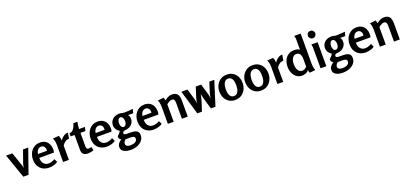

<svg xmlns="http://www.w3.org/2000/svg" viewBox="44 -2139 7950 3740"><g transform="rotate(-20 4019.0 -269.0)"><path d="M127 -497 218 -235Q226 -214 230.5 -193.5Q235 -173 239 -151Q243 -172 246 -193.5Q249 -215 256 -235L349 -497H457L281 4H173L-2 -497Z M702 -511Q771 -511 815.5 -481Q860 -451 881.5 -403.5Q903 -356 903 -302Q903 -286 901 -268.5Q899 -251 894 -234H590Q590 -154 628 -111.5Q666 -69 727 -69Q756 -69 789.5 -79Q823 -89 859 -110L891 -42Q857 -15 805.5 -2Q754 11 713 11Q635 11 579 -21Q523 -53 493 -110.5Q463 -168 463 -245Q463 -298 479 -345.5Q495 -393 526 -430.5Q557 -468 601.5 -489.5Q646 -511 702 -511ZM697 -429Q664 -429 641.5 -411Q619 -393 607 -366Q595 -339 593 -313H778Q783 -342 775 -368.5Q767 -395 747 -412Q727 -429 697 -429Z M1094 -507Q1116 -457 1118 -402Q1143 -444 1188 -475.5Q1233 -507 1283 -507L1263 -388Q1219 -388 1184.5 -365.5Q1150 -343 1119 -296V0H999V-363Q999 -382 996 -407.5Q993 -433 986 -457Q979 -481 967 -497Z M1529 -642Q1522 -607 1517 -570Q1512 -533 1511 -497H1632L1613 -418H1511V-143Q1511 -132 1513 -116Q1515 -100 1524 -88Q1533 -76 1553 -76Q1570 -76 1586 -79Q1602 -82 1618 -86L1632 -11Q1606 -3 1573.5 3.5Q1541 10 1514 10Q1450 10 1419.5 -20Q1389 -50 1389 -116V-418H1307V-484Q1348 -485 1375.5 -510Q1403 -535 1420 -571.5Q1437 -608 1444 -642Z M1897 -511Q1966 -511 2010.5 -481Q2055 -451 2076.5 -403.5Q2098 -356 2098 -302Q2098 -286 2096 -268.5Q2094 -251 2089 -234H1785Q1785 -154 1823 -111.5Q1861 -69 1922 -69Q1951 -69 1984.5 -79Q2018 -89 2054 -110L2086 -42Q2052 -15 2000.5 -2Q1949 11 1908 11Q1830 11 1774 -21Q1718 -53 1688 -110.5Q1658 -168 1658 -245Q1658 -298 1674 -345.5Q1690 -393 1721 -430.5Q1752 -468 1796.5 -489.5Q1841 -511 1897 -511ZM1892 -429Q1859 -429 1836.5 -411Q1814 -393 1802 -366Q1790 -339 1788 -313H1973Q1978 -342 1970 -368.5Q1962 -395 1942 -412Q1922 -429 1892 -429Z M2344 -512Q2376 -512 2400 -504.5Q2424 -497 2451 -497Q2495 -497 2540.5 -500.5Q2586 -504 2629 -508L2607 -425H2522Q2517 -425 2510.5 -427Q2504 -429 2499 -430Q2515 -410 2523 -388.5Q2531 -367 2531 -341Q2531 -289 2504.5 -250Q2478 -211 2434 -189.5Q2390 -168 2339 -168Q2321 -168 2306.5 -155.5Q2292 -143 2292 -123Q2292 -109 2304.5 -102Q2317 -95 2336 -93Q2355 -91 2374 -91H2420Q2451 -91 2482.5 -88Q2514 -85 2540.5 -74Q2567 -63 2583 -40Q2599 -17 2599 23Q2599 77 2574 116Q2549 155 2509 180.5Q2469 206 2421 218Q2373 230 2326 230Q2296 230 2261.5 225Q2227 220 2196 206.5Q2165 193 2145.5 168.5Q2126 144 2126 105Q2126 61 2152.5 27Q2179 -7 2214 -23V-27Q2197 -32 2182.5 -52Q2168 -72 2168 -95Q2168 -105 2179 -115Q2190 -125 2207.5 -143Q2225 -161 2244 -193Q2203 -216 2179 -253.5Q2155 -291 2155 -340Q2155 -392 2181 -430.5Q2207 -469 2250.5 -490.5Q2294 -512 2344 -512ZM2343 -437Q2313 -437 2296.5 -407.5Q2280 -378 2280 -337Q2280 -296 2296.5 -267Q2313 -238 2343 -238Q2373 -238 2390 -267Q2407 -296 2407 -337Q2407 -378 2390 -407.5Q2373 -437 2343 -437ZM2297 0Q2277 11 2262.5 34.5Q2248 58 2248 82Q2248 105 2263.5 119Q2279 133 2300.5 138.5Q2322 144 2341 144Q2372 144 2405.5 136.5Q2439 129 2462 109Q2485 89 2485 50Q2485 26 2468.5 15.5Q2452 5 2429 2.5Q2406 0 2388 0Z M2868 -511Q2937 -511 2981.5 -481Q3026 -451 3047.5 -403.5Q3069 -356 3069 -302Q3069 -286 3067 -268.5Q3065 -251 3060 -234H2756Q2756 -154 2794 -111.5Q2832 -69 2893 -69Q2922 -69 2955.5 -79Q2989 -89 3025 -110L3057 -42Q3023 -15 2971.5 -2Q2920 11 2879 11Q2801 11 2745 -21Q2689 -53 2659 -110.5Q2629 -168 2629 -245Q2629 -298 2645 -345.5Q2661 -393 2692 -430.5Q2723 -468 2767.5 -489.5Q2812 -511 2868 -511ZM2863 -429Q2830 -429 2807.5 -411Q2785 -393 2773 -366Q2761 -339 2759 -313H2944Q2949 -342 2941 -368.5Q2933 -395 2913 -412Q2893 -429 2863 -429Z M3266 -508Q3273 -493 3277 -476.5Q3281 -460 3283 -444Q3313 -471 3353.5 -491Q3394 -511 3435 -511Q3493 -511 3525 -489Q3557 -467 3570 -427.5Q3583 -388 3583 -336V0H3462V-324Q3462 -347 3458.5 -368Q3455 -389 3441.5 -402.5Q3428 -416 3399 -416Q3384 -416 3362.5 -407Q3341 -398 3321.5 -385.5Q3302 -373 3291 -361V0H3171V-356Q3171 -374 3168.5 -400.5Q3166 -427 3159 -453Q3152 -479 3140 -493Z M3758 -497 3825 -272Q3833 -247 3835.5 -223Q3838 -199 3841 -173Q3845 -199 3847.5 -223Q3850 -247 3858 -272L3930 -497H4041L4108 -272Q4116 -247 4118 -223.5Q4120 -200 4124 -174Q4127 -200 4130 -223.5Q4133 -247 4140 -272L4211 -497H4314L4156 4H4063Q4047 -52 4029 -106.5Q4011 -161 3996 -216.5Q3981 -272 3971 -329Q3962 -272 3946 -216.5Q3930 -161 3911.5 -106.5Q3893 -52 3875 4H3780L3632 -497Z M4567 12Q4492 12 4438.5 -22.5Q4385 -57 4356.5 -115.5Q4328 -174 4328 -246Q4328 -318 4358 -378Q4388 -438 4443.5 -474Q4499 -510 4573 -510Q4649 -510 4702 -475.5Q4755 -441 4783.5 -382.5Q4812 -324 4812 -252Q4812 -180 4782 -120Q4752 -60 4697.5 -24Q4643 12 4567 12ZM4568 -68Q4603 -68 4625 -85.5Q4647 -103 4659 -130.5Q4671 -158 4675.5 -189.5Q4680 -221 4680 -248Q4680 -276 4676.5 -307.5Q4673 -339 4662 -366.5Q4651 -394 4629.5 -411Q4608 -428 4572 -428Q4538 -428 4516 -410Q4494 -392 4482 -364Q4470 -336 4465 -305Q4460 -274 4460 -248Q4460 -221 4464 -190Q4468 -159 4479 -131Q4490 -103 4511.5 -85.5Q4533 -68 4568 -68Z M5103 12Q5028 12 4974.5 -22.5Q4921 -57 4892.5 -115.5Q4864 -174 4864 -246Q4864 -318 4894 -378Q4924 -438 4979.5 -474Q5035 -510 5109 -510Q5185 -510 5238 -475.5Q5291 -441 5319.5 -382.5Q5348 -324 5348 -252Q5348 -180 5318 -120Q5288 -60 5233.5 -24Q5179 12 5103 12ZM5104 -68Q5139 -68 5161 -85.5Q5183 -103 5195 -130.5Q5207 -158 5211.5 -189.5Q5216 -221 5216 -248Q5216 -276 5212.5 -307.5Q5209 -339 5198 -366.5Q5187 -394 5165.5 -411Q5144 -428 5108 -428Q5074 -428 5052 -410Q5030 -392 5018 -364Q5006 -336 5001 -305Q4996 -274 4996 -248Q4996 -221 5000 -190Q5004 -159 5015 -131Q5026 -103 5047.5 -85.5Q5069 -68 5104 -68Z M5537 -507Q5559 -457 5561 -402Q5586 -444 5631 -475.5Q5676 -507 5726 -507L5706 -388Q5662 -388 5627.5 -365.5Q5593 -343 5562 -296V0H5442V-363Q5442 -382 5439 -407.5Q5436 -433 5429 -457Q5422 -481 5410 -497Z M5973 -509Q5999 -509 6031.5 -501.5Q6064 -494 6084 -477Q6083 -497 6083 -509Q6083 -521 6083 -538V-714L6068 -768H6203V-142Q6203 -123 6205.5 -97Q6208 -71 6213.5 -46Q6219 -21 6228 -3L6107 9Q6102 -5 6098.5 -20Q6095 -35 6092 -51Q6071 -20 6030.5 -4Q5990 12 5954 12Q5901 12 5861 -10Q5821 -32 5794.5 -68.5Q5768 -105 5754.5 -151Q5741 -197 5741 -245Q5741 -317 5767 -377Q5793 -437 5844.5 -473Q5896 -509 5973 -509ZM5984 -424Q5951 -424 5929.5 -407Q5908 -390 5895 -363Q5882 -336 5877 -306Q5872 -276 5872 -250Q5872 -223 5877.5 -193Q5883 -163 5896.5 -136.5Q5910 -110 5932.5 -93.5Q5955 -77 5988 -77Q6015 -77 6041.5 -92Q6068 -107 6083 -129V-292Q6083 -325 6074 -355.5Q6065 -386 6043.5 -405Q6022 -424 5984 -424Z M6473 -678Q6473 -647 6451 -624Q6429 -601 6397 -601Q6366 -601 6343 -624Q6320 -647 6320 -678Q6320 -710 6343 -732Q6366 -754 6398 -754Q6429 -754 6451 -732Q6473 -710 6473 -678ZM6456 -497V0H6336V-443L6325 -497Z M6740 -512Q6772 -512 6796 -504.5Q6820 -497 6847 -497Q6891 -497 6936.5 -500.5Q6982 -504 7025 -508L7003 -425H6918Q6913 -425 6906.5 -427Q6900 -429 6895 -430Q6911 -410 6919 -388.5Q6927 -367 6927 -341Q6927 -289 6900.5 -250Q6874 -211 6830 -189.5Q6786 -168 6735 -168Q6717 -168 6702.5 -155.5Q6688 -143 6688 -123Q6688 -109 6700.5 -102Q6713 -95 6732 -93Q6751 -91 6770 -91H6816Q6847 -91 6878.5 -88Q6910 -85 6936.5 -74Q6963 -63 6979 -40Q6995 -17 6995 23Q6995 77 6970 116Q6945 155 6905 180.5Q6865 206 6817 218Q6769 230 6722 230Q6692 230 6657.5 225Q6623 220 6592 206.5Q6561 193 6541.5 168.5Q6522 144 6522 105Q6522 61 6548.5 27Q6575 -7 6610 -23V-27Q6593 -32 6578.5 -52Q6564 -72 6564 -95Q6564 -105 6575 -115Q6586 -125 6603.5 -143Q6621 -161 6640 -193Q6599 -216 6575 -253.5Q6551 -291 6551 -340Q6551 -392 6577 -430.5Q6603 -469 6646.5 -490.5Q6690 -512 6740 -512ZM6739 -437Q6709 -437 6692.5 -407.5Q6676 -378 6676 -337Q6676 -296 6692.5 -267Q6709 -238 6739 -238Q6769 -238 6786 -267Q6803 -296 6803 -337Q6803 -378 6786 -407.5Q6769 -437 6739 -437ZM6693 0Q6673 11 6658.5 34.5Q6644 58 6644 82Q6644 105 6659.5 119Q6675 133 6696.5 138.5Q6718 144 6737 144Q6768 144 6801.5 136.5Q6835 129 6858 109Q6881 89 6881 50Q6881 26 6864.5 15.5Q6848 5 6825 2.5Q6802 0 6784 0Z M7264 -511Q7333 -511 7377.5 -481Q7422 -451 7443.5 -403.5Q7465 -356 7465 -302Q7465 -286 7463 -268.5Q7461 -251 7456 -234H7152Q7152 -154 7190 -111.5Q7228 -69 7289 -69Q7318 -69 7351.5 -79Q7385 -89 7421 -110L7453 -42Q7419 -15 7367.5 -2Q7316 11 7275 11Q7197 11 7141 -21Q7085 -53 7055 -110.5Q7025 -168 7025 -245Q7025 -298 7041 -345.5Q7057 -393 7088 -430.5Q7119 -468 7163.5 -489.5Q7208 -511 7264 -511ZM7259 -429Q7226 -429 7203.5 -411Q7181 -393 7169 -366Q7157 -339 7155 -313H7340Q7345 -342 7337 -368.5Q7329 -395 7309 -412Q7289 -429 7259 -429Z M7662 -508Q7669 -493 7673 -476.5Q7677 -460 7679 -444Q7709 -471 7749.5 -491Q7790 -511 7831 -511Q7889 -511 7921 -489Q7953 -467 7966 -427.5Q7979 -388 7979 -336V0H7858V-324Q7858 -347 7854.5 -368Q7851 -389 7837.5 -402.5Q7824 -416 7795 -416Q7780 -416 7758.5 -407Q7737 -398 7717.5 -385.5Q7698 -373 7687 -361V0H7567V-356Q7567 -374 7564.5 -400.5Q7562 -427 7555 -453Q7548 -479 7536 -493Z"/></g></svg>

Font: Rosario Light
Style: Bold
Weight: 700
Version: Version 1.101; ttfautohint (v1.8.1.43-b0c9)